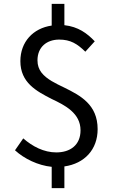

<svg xmlns="http://www.w3.org/2000/svg" viewBox="-20 -856 595 999"><path d="M58 -74C106 -30 178 5 249 12V123H315V10C420 -5 488 -78 488 -184C488 -312 398 -359 315 -400C292 -411 269 -422 249 -434C206 -460 175 -490 175 -542C175 -611 223 -650 288 -650C347 -650 382 -628 424 -587L473 -641C433 -683 387 -717 315 -725V-836H249V-723C152 -709 86 -638 86 -538C86 -426 169 -382 249 -341C319 -308 399 -267 399 -178C399 -100 344 -63 273 -63C208 -63 149 -94 101 -136Z"/></svg>

Font: Kinto Sans
Style: Regular
Weight: 400
Designer: Authors: Ryoko NISHIZUKA  (kana & ideographs); Paul D. Hunt (Latin, Greek & Cyrillic); Wenlong ZHANG  (bopomofo); Sandol
Foundry: Adobe Systems Incorporated, ookami Inc.
Version: Version 0.001